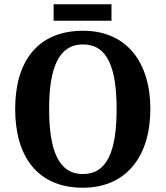

<svg xmlns="http://www.w3.org/2000/svg" viewBox="-20 -869 775 899"><path d="M231 -772H502V-849H231ZM368 10C571 10 684 -137 684 -358C684 -580 571 -725 369 -725C155 -725 51 -580 51 -359C51 -137 155 10 368 10ZM368 -54C254 -54 210 -166 210 -358C210 -550 254 -661 369 -661C484 -661 526 -550 526 -358C526 -166 484 -54 368 -54Z"/></svg>

Font: Noto Serif Tamil SemiCondensed
Style: Bold
Weight: 700
Width: 4
Designer: Indian Type Foundry, Tom Grace, and the Monotype Design Team
Foundry: Monotype Imaging Inc.
Version: Version 2.004